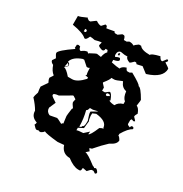

<svg xmlns="http://www.w3.org/2000/svg" viewBox="-134 -549 712 749"><g transform="rotate(30 222.0 -174.0)"><path d="M197.3 46.4Q143.1 41 133.8 35.2Q133.8 39.6 121.1 46.4H114.7Q111.3 46.4 111.3 43.9L105 46.4H102.1Q97.7 46.4 85.9 32.7Q89.4 27.8 89.4 21.5Q60.5 12.2 60.5 -15.1Q49.3 -35.2 28.8 -57.1Q28.8 -64 35.2 -82Q32.2 -97.2 32.2 -107.4L51.3 -135.3Q44.9 -146.5 44.9 -154.8L54.2 -168.9V-171.4Q40.5 -181.2 32.2 -205.1Q19.5 -210.9 19.5 -219.2L28.8 -232.9Q19.5 -247.1 19.5 -252.4Q20.5 -264.2 76.7 -302.7L72.3 -304.7L73.2 -319.8L79.6 -322.3L87.9 -319.8Q89.8 -306.2 98.6 -305.7Q112.3 -316.9 124 -316.9Q124.5 -313.5 130.4 -311.5L129.9 -314Q155.8 -328.1 159.2 -328.1L178.2 -325.2Q182.1 -345.7 190.9 -353Q187.5 -358.9 187.5 -361.8H178.2Q178.2 -350.6 168.5 -350.6Q149.4 -356 149.4 -361.8L152.8 -375.5H149.4Q144.5 -375.5 124 -370.1Q111.8 -373 102.1 -373Q94.7 -356 89.4 -356H85.9Q70.8 -371.1 20.5 -379.4V-418.9Q28.3 -418.9 57.6 -432.6Q57.6 -428.7 66.9 -424.3H73.2L92.3 -438.5H95.7Q107.4 -430.2 117.7 -430.2L130.4 -443.8Q140.1 -443.8 140.1 -432.6Q144 -432.6 174.8 -438.5Q176.3 -432.6 181.2 -432.6H190.9L206.5 -443.8H212.9Q219.2 -443.8 222.7 -427.2H235.4L244.6 -432.6H248Q256.8 -432.6 267.1 -427.2Q267.1 -431.2 282.7 -441.4H292.5Q301.8 -427.2 339.8 -427.2Q339.8 -434.6 377.9 -443.8Q384.3 -431.2 390.6 -430.2H394L406.7 -446.8Q413.1 -445.8 413.1 -441.4L406.7 -432.6Q428.7 -418.9 428.7 -416Q428.7 -376 365.2 -356H362.3L336.9 -375.5Q314.5 -370.1 311.5 -370.1Q311.5 -375.5 305.2 -375.5H301.8Q288.1 -361.8 286.1 -361.8Q267.1 -368.2 267.1 -378.4H254.4L235.4 -381.3Q222.7 -378.4 222.7 -364.3V-358.9L225.6 -353Q236.3 -358.9 244.6 -358.9L248 -353V-350.6Q248 -343.3 225.6 -339.4V-328.1Q252.4 -322.3 263.7 -322.3Q266.6 -333 286.1 -339.4Q291 -328.1 295.4 -328.1H305.2L314.5 -333.5Q362.3 -307.1 362.3 -300.3Q373 -300.3 397 -258.3V-252.4Q394 -232.9 394 -230.5Q405.3 -226.6 413.1 -205.1Q406.7 -195.8 406.7 -188.5Q419.4 -175.8 419.4 -174.3L413.1 -171.4Q406.7 -174.3 403.3 -174.3L400.4 -168.9V-151.9Q400.4 -147.9 413.1 -143.6Q413.1 -147.5 417.5 -151.9H420.9Q427.2 -150.9 427.2 -146.5V-143.6Q409.7 -134.3 390.6 -101.6V-93.3Q395 -93.3 403.3 -79.1Q403.3 -61.5 375 -48.3Q353 -28.3 327.1 2Q321.3 4.4 317.9 4.4V7.3L324.2 15.6L311.5 26.9Q322.8 26.9 362.3 57.6Q371.6 60.5 371.6 63.5L377.9 60.5Q383.3 60.5 390.6 71.8V74.2Q390.6 80.1 384.3 80.1Q376.5 74.2 375 74.2H368.7Q364.3 74.2 352.5 88.4L336.9 85.4H333.5Q333.5 99.6 327.1 99.6H320.8Q299.3 99.6 270 77.1Q236.3 77.1 225.6 43.9ZM70.3 -389.6V-378.4H73.2Q79.6 -378.4 79.6 -383.8Q79.6 -389.6 73.2 -389.6ZM231 -374H237.3V-365.2H231ZM267.1 -274.9H254.4Q254.4 -267.6 235.4 -244.1V-241.2L248 -227.5V-213.4H260.7Q274.9 -224.6 276.4 -224.6Q285.2 -224.6 295.4 -196.8Q292.5 -196.8 292.5 -193.8Q304.2 -188.5 317.9 -188.5Q325.7 -204.6 346.2 -210.4V-221.7Q333 -232.4 330.6 -258.3Q309.6 -263.2 301.8 -283.2Q301.8 -286.1 298.8 -286.1Q274.4 -274.9 267.1 -274.9ZM76.7 -244.1Q84.5 -243.2 85.9 -235.8V-230.5L73.2 -219.2Q84.5 -217.8 105 -193.8H124Q146.5 -193.8 174.8 -224.6V-230.5Q164.1 -232.9 162.1 -232.9Q162.1 -235.8 165.5 -235.8Q162.1 -246.1 162.1 -266.6L155.8 -263.7H149.4L127.4 -283.2H121.1Q84.5 -270.5 76.7 -247.1ZM74.2 -222.2 84 -231V-234.9L78.1 -241.2ZM274.4 -215.8Q269 -215.8 268.1 -210Q268.1 -204.6 274.4 -204.6L284.2 -210Q284.2 -214.8 277.8 -215.8ZM121.1 -28.3 149.4 -33.7Q152.3 -33.7 174.8 -21.5Q176.3 -26.9 181.2 -26.9Q181.2 -30.8 177.2 -57.6V-60.5Q177.2 -65.4 181.2 -93.3Q181.2 -96.2 184.6 -96.2Q171.9 -112.8 171.9 -118.7L174.8 -132.3L162.1 -140.6H159.2L111.3 -112.8Q89.4 -110.8 89.4 -104.5V-101.6Q89.4 -97.7 114.7 -82L102.1 -53.2V-50.8Q102.1 -35.6 117.7 -28.3ZM249 -50.8 249.5 -55.2Q258.3 -55.2 258.3 -77.1V-84.5Q249.5 -109.9 249.5 -113.3V-120.6L275.4 -135.3H271.5Q255.9 -131.3 253.9 -131.3H240.7Q237.3 -117.2 231.9 -117.2Q240.7 -84.5 241.2 -47.4ZM238.3 -29.8Q244.6 -32.7 267.1 -33.7L287.6 -52.2L286.1 -39.6Q293.9 -39.6 311.5 -82Q321.8 -87.9 327.1 -87.9L324.7 -91.3Q322.3 -119.1 273.4 -124L258.8 -117.7L258.3 -106.4Q260.7 -86.9 263.2 -84.5L259.8 -51.8L238.3 -41Z"/></g></svg>

Font: Truetypewriter PolyglOTT
Style: Regular
Weight: 400
Designer: Sergey Beatoff a.k.a. Sam_T
Version: Version 3.76